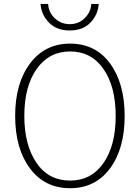

<svg xmlns="http://www.w3.org/2000/svg" viewBox="-20 -946 716 983"><path d="M57.6 -352.5Q57.6 -519.5 133.8 -621.1Q210 -722.7 338.9 -722.7Q468.8 -722.7 543.5 -621.1Q618.2 -519.5 618.2 -351.6Q618.2 -184.6 543 -83.5Q467.8 17.6 338.9 17.6Q209 17.6 133.3 -84Q57.6 -185.5 57.6 -352.5ZM104.5 -352.5Q104.5 -204.1 166.5 -112.8Q228.5 -21.5 338.9 -21.5Q447.3 -21.5 509.8 -111.3Q572.3 -201.2 572.3 -351.6Q572.3 -502.9 509.8 -592.8Q447.3 -682.6 338.9 -682.6Q231.4 -682.6 168 -593.3Q104.5 -503.9 104.5 -352.5ZM187.5 -925.8H226.6Q228.5 -882.8 260.7 -852.5Q293 -822.3 336.9 -822.3Q382.8 -822.3 414.1 -853.5Q445.3 -884.8 447.3 -925.8H485.4Q481.4 -870.1 442.9 -830.1Q404.3 -790 336.9 -790Q269.5 -790 230.5 -830.6Q191.4 -871.1 187.5 -925.8Z"/></svg>

Font: Gothic A1 ExtraLight
Style: Regular
Weight: 275
Designer: HanYang I&C Co.,Ltd.
Foundry: HanYang I&C Co.,Ltd.
Version: Version 2.50